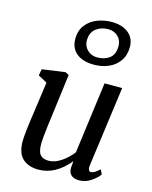

<svg xmlns="http://www.w3.org/2000/svg" viewBox="-134 -999 868 1095"><g transform="rotate(15 300.5 -451.0)"><path d="M188 -247Q178 -165 178 -137Q178 -90 194 -72Q210 -54 243 -54Q279 -54 317 -79.5Q355 -105 382 -141L438 -563H542L478 -90L477 -79Q477 -67 481.5 -60.5Q486 -54 493 -54Q513 -54 544 -84L557 -57Q545 -38 512 -14.5Q479 9 439 9Q408 9 392 -7Q376 -23 378 -52Q378 -50 381 -86L380 -87Q300 10 200 10Q143 10 108 -20.5Q73 -51 72 -121Q72 -168 91 -295L117 -481L64 -510L71 -548L207 -567L228 -556L194 -291ZM211 -765Q211 -815 237 -848Q263 -881 303.5 -896.5Q344 -912 387 -912Q450 -912 487 -882Q524 -852 524 -800Q524 -751 499.5 -717Q475 -683 436 -666.5Q397 -650 352 -650Q285 -650 248 -680.5Q211 -711 211 -765ZM460 -789Q460 -823 437 -845Q414 -867 379 -867Q337 -867 307 -843.5Q277 -820 277 -773Q277 -740 300.5 -717.5Q324 -695 359 -695Q402 -695 431 -717Q460 -739 460 -789Z"/></g></svg>

Font: Koeln Type Serif
Style: Italic
Weight: 400
Italic angle: -8°
Designer: Eben Sorkin
Foundry: Eben Sorkin
Version: Version 2.002